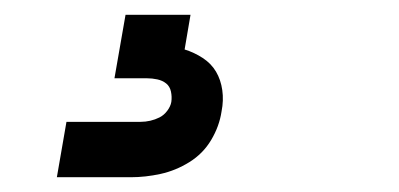

<svg xmlns="http://www.w3.org/2000/svg" viewBox="-20 -20 540 260"><path d="M57 220 70 145H170Q177 145 183.5 143.5Q190 142 196 139Q202 136 206.5 130Q211 124 212 118Q213 111 211.5 104Q210 97 205 93Q200 89 193 87.5Q186 86 179 86H135L150 0H238L230 47Q243 51 254.5 58.5Q266 66 272.5 77Q279 88 281 102Q283 116 280 131Q277 151 266 169.5Q255 188 236.5 199.5Q218 211 197.5 215.5Q177 220 157 220Z"/></svg>

Font: Iosevka Web
Style: Bold Italic
Weight: 700
Italic angle: -9°
Monospace: yes
Designer: Belleve Invis
Foundry: Belleve Invis
Version: Version 28.0.3; ttfautohint (v1.8.3)